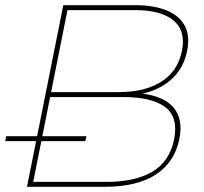

<svg xmlns="http://www.w3.org/2000/svg" viewBox="-23 -720 788 740"><path d="M81 0 221 -700H498Q570 -700 619 -680Q668 -660 689 -621Q710 -582 698 -523Q686 -465 650 -426.5Q614 -388 560.5 -369Q507 -350 442 -350L462 -363Q543 -363 592.5 -342.5Q642 -322 661 -282Q680 -242 668 -183Q650 -95 578 -47.5Q506 0 378 0ZM-3 -176 1 -195H128H137H310L306 -176H133H124ZM105 -19H386Q498 -19 564.5 -58.5Q631 -98 648 -183Q665 -268 614 -307Q563 -346 451 -346H165L169 -365H435Q535 -365 598.5 -405Q662 -445 678 -523Q694 -601 646 -641Q598 -681 498 -681H237Z"/></svg>

Font: Montserrat Thin Thin
Style: Italic
Weight: 250
Italic angle: -11.3°
Version: Version 9.000